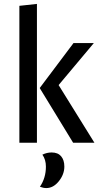

<svg xmlns="http://www.w3.org/2000/svg" viewBox="-20 -730 505 982"><path d="M79.1 -700.2 168.9 -710V0H79.1ZM460 -509.8 279.8 -294.9 462.9 0H354L183.1 -279.8L356 -509.8ZM244.1 49.8Q275.9 49.8 292.5 69.1Q309.1 88.4 309.1 122.1Q309.1 161.6 281 196.8Q252.9 231.9 216.8 231.9Q201.2 231.9 184.1 225.1Q214.8 180.2 214.8 122.1Q214.8 86.4 196.8 61Q219.7 49.8 244.1 49.8Z"/></svg>

Font: Sansita Light
Style: Regular
Weight: 300
Designer: Pablo Cosgaya
Foundry: Omnibus-Type
Version: Version 1.006;hotconv 1.0.109;makeotfexe 2.5.65596